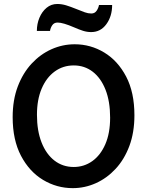

<svg xmlns="http://www.w3.org/2000/svg" viewBox="-20 -952 766 984"><path d="M544.4 -349.1Q544.4 -432.1 520.8 -492.2Q497.1 -552.2 455.1 -584.5Q413.1 -616.7 357.9 -616.7Q303.2 -616.7 260.5 -585.7Q217.8 -554.7 193.6 -498Q169.4 -441.4 169.4 -363.8Q169.4 -281.7 193.1 -221.7Q216.8 -161.6 259.3 -128.9Q301.8 -96.2 357.9 -96.2Q410.6 -96.2 452.9 -126.2Q495.1 -156.2 519.8 -212.9Q544.4 -269.5 544.4 -349.1ZM668.9 -361.3Q668.9 -273.4 643.1 -204.1Q617.2 -134.8 572.5 -86.7Q527.8 -38.6 471.2 -13.2Q414.6 12.2 353 12.2Q271 12.2 200.7 -30Q130.4 -72.3 87.6 -153.6Q44.9 -234.9 44.9 -351.6Q44.9 -439.5 71 -508.5Q97.2 -577.6 142.1 -626Q187 -674.3 243.9 -699.7Q300.8 -725.1 362.8 -725.1Q444.3 -725.1 514.2 -682.9Q584 -640.6 626.5 -559.6Q668.9 -478.5 668.9 -361.3ZM236.3 -793.5H168.9Q168.9 -829.6 182.1 -861.1Q195.3 -892.6 218.8 -912.1Q242.2 -931.6 273.4 -931.6Q296.4 -931.6 319.3 -924.6Q342.3 -917.5 370.1 -906.2Q397.9 -895 414.8 -888.9Q431.6 -882.8 448.2 -882.8Q465.3 -882.8 474.9 -896.5Q484.4 -910.2 487.3 -926.3H554.7Q554.7 -868.7 525.1 -828.1Q495.6 -787.6 447.3 -787.6Q425.8 -787.6 405.3 -794.2Q384.8 -800.8 360.4 -811.5Q302.7 -836.4 275.4 -836.4Q257.3 -836.4 248 -823Q238.8 -809.6 236.3 -793.5Z"/></svg>

Font: Kanchenjunga
Style: Bold
Weight: 700
Designer: Becca Hirsbrunner Spalinger
Foundry: SIL International
Version: Version 2.001